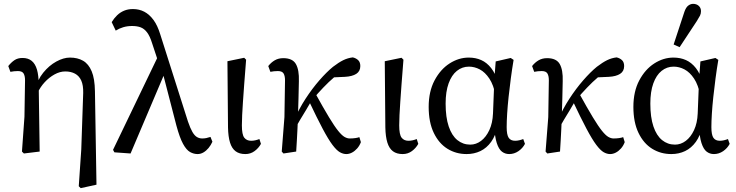

<svg xmlns="http://www.w3.org/2000/svg" viewBox="-20 -787 3823 997"><path d="M94 0 107 -181 110 -370Q110 -393 102.5 -405.5Q95 -418 73 -418Q63 -418 53.5 -417Q44 -416 34 -414L23 -444Q38 -463 55 -474.5Q72 -486 97 -486Q126 -486 144.5 -471Q163 -456 172 -425.5Q181 -395 181 -346V-344L186 0L104 10ZM389 180 402 -11 412 -304Q413 -344 402 -368.5Q391 -393 369.5 -404.5Q348 -416 319 -416Q291 -416 263 -400.5Q235 -385 212 -360Q189 -335 176 -306L161 -321H163Q174 -372 204.5 -409.5Q235 -447 272.5 -467.5Q310 -488 343 -488Q383 -488 411.5 -471.5Q440 -455 456 -417Q472 -379 473 -313L481 172L399 190Z M574 4 567 -9 807 -508 841 -421 658 10ZM1006 13Q986 13 967 2.5Q948 -8 930.5 -40Q913 -72 896 -135L823 -417H818L769 -565Q758 -600 743.5 -619Q729 -638 710.5 -645Q692 -652 666 -652Q641 -652 619.5 -645.5Q598 -639 581 -628L560 -672Q572 -692 588 -707.5Q604 -723 624.5 -731.5Q645 -740 670 -740Q703 -740 729.5 -726Q756 -712 777 -683.5Q798 -655 812 -609L956 -156Q968 -121 979 -102Q990 -83 1002.5 -75.5Q1015 -68 1030 -68Q1041 -68 1051 -70Q1061 -72 1073 -76L1083 -51Q1075 -33 1063 -18.5Q1051 -4 1036.5 4.5Q1022 13 1006 13Z M1254 13Q1223 13 1203.5 -1.5Q1184 -16 1174.5 -46.5Q1165 -77 1164 -125L1161 -469L1248 -487L1258 -477Q1252 -402 1248 -348.5Q1244 -295 1241.5 -257Q1239 -219 1237.5 -190Q1236 -161 1236 -136Q1236 -88 1248.5 -72Q1261 -56 1284 -56Q1295 -56 1306 -58.5Q1317 -61 1327 -65L1335 -40Q1323 -18 1302 -2.5Q1281 13 1254 13Z M1452 10 1443 0 1457 -179 1460 -370Q1460 -393 1452.5 -405.5Q1445 -418 1423 -418Q1413 -418 1403 -417Q1393 -416 1384 -414L1373 -444Q1388 -463 1407 -474Q1426 -485 1451 -485Q1499 -485 1516.5 -454.5Q1534 -424 1532 -365Q1531 -327 1530 -275.5Q1529 -224 1527 -176V-171Q1526 -143 1524.5 -114.5Q1523 -86 1521.5 -57.5Q1520 -29 1518 0ZM1507 -108 1488 -144H1500L1508 -164Q1532 -221 1566.5 -274Q1601 -327 1638.5 -370Q1676 -413 1709 -440Q1739 -463 1762.5 -474.5Q1786 -486 1812 -489Q1829 -485 1840 -474.5Q1851 -464 1851 -444Q1851 -417 1830 -403.5Q1809 -390 1771 -388L1682 -384L1781 -436Q1747 -413 1716.5 -387Q1686 -361 1659 -332.5Q1632 -304 1605 -273L1598 -265Q1583 -238 1568.5 -214.5Q1554 -191 1539 -166Q1524 -141 1507 -108ZM1778 13Q1762 13 1745 3.5Q1728 -6 1706.5 -34.5Q1685 -63 1655.5 -118.5Q1626 -174 1583 -265L1617 -303Q1660 -225 1688.5 -178Q1717 -131 1736 -107.5Q1755 -84 1769 -76Q1783 -68 1796 -68Q1812 -68 1825.5 -70Q1839 -72 1846 -75L1854 -49Q1847 -30 1834.5 -16Q1822 -2 1807.5 5.5Q1793 13 1778 13Z M2071 13Q2040 13 2020.5 -1.5Q2001 -16 1991.5 -46.5Q1982 -77 1981 -125L1978 -469L2065 -487L2075 -477Q2069 -402 2065 -348.5Q2061 -295 2058.5 -257Q2056 -219 2054.5 -190Q2053 -161 2053 -136Q2053 -88 2065.5 -72Q2078 -56 2101 -56Q2112 -56 2123 -58.5Q2134 -61 2144 -65L2152 -40Q2140 -18 2119 -2.5Q2098 13 2071 13Z M2403 13Q2348 13 2303.5 -14.5Q2259 -42 2232.5 -97Q2206 -152 2206 -232Q2206 -312 2236.5 -369.5Q2267 -427 2314.5 -457.5Q2362 -488 2414 -488Q2450 -488 2479 -475Q2508 -462 2530.5 -433.5Q2553 -405 2567 -357H2587L2553 -292Q2543 -346 2521 -379Q2499 -412 2471.5 -426.5Q2444 -441 2415 -441Q2380 -441 2352.5 -419Q2325 -397 2309.5 -354Q2294 -311 2294 -249Q2294 -178 2310 -130.5Q2326 -83 2355 -59.5Q2384 -36 2422 -36Q2452 -36 2478 -55.5Q2504 -75 2521 -111.5Q2538 -148 2540 -198L2547 -375L2554 -468L2632 -486L2647 -476Q2639 -429 2632.5 -379.5Q2626 -330 2621 -283.5Q2616 -237 2613.5 -196.5Q2611 -156 2611 -127Q2611 -87 2621.5 -71.5Q2632 -56 2655 -56Q2665 -56 2676 -58.5Q2687 -61 2697 -65L2706 -40Q2694 -17 2672 -2Q2650 13 2624 13Q2603 13 2586.5 0.5Q2570 -12 2559.5 -44.5Q2549 -77 2546 -136L2565 -135Q2554 -83 2530.5 -50.5Q2507 -18 2474.5 -2.5Q2442 13 2403 13Z M2822 10 2813 0 2827 -179 2830 -370Q2830 -393 2822.5 -405.5Q2815 -418 2793 -418Q2783 -418 2773 -417Q2763 -416 2754 -414L2743 -444Q2758 -463 2777 -474Q2796 -485 2821 -485Q2869 -485 2886.5 -454.5Q2904 -424 2902 -365Q2901 -327 2900 -275.5Q2899 -224 2897 -176V-171Q2896 -143 2894.5 -114.5Q2893 -86 2891.5 -57.5Q2890 -29 2888 0ZM2877 -108 2858 -144H2870L2878 -164Q2902 -221 2936.5 -274Q2971 -327 3008.5 -370Q3046 -413 3079 -440Q3109 -463 3132.5 -474.5Q3156 -486 3182 -489Q3199 -485 3210 -474.5Q3221 -464 3221 -444Q3221 -417 3200 -403.5Q3179 -390 3141 -388L3052 -384L3151 -436Q3117 -413 3086.5 -387Q3056 -361 3029 -332.5Q3002 -304 2975 -273L2968 -265Q2953 -238 2938.5 -214.5Q2924 -191 2909 -166Q2894 -141 2877 -108ZM3148 13Q3132 13 3115 3.5Q3098 -6 3076.5 -34.5Q3055 -63 3025.5 -118.5Q2996 -174 2953 -265L2987 -303Q3030 -225 3058.5 -178Q3087 -131 3106 -107.5Q3125 -84 3139 -76Q3153 -68 3166 -68Q3182 -68 3195.5 -70Q3209 -72 3216 -75L3224 -49Q3217 -30 3204.5 -16Q3192 -2 3177.5 5.5Q3163 13 3148 13Z M3466 13Q3411 13 3366.5 -14.5Q3322 -42 3295.5 -97Q3269 -152 3269 -232Q3269 -312 3299.5 -369.5Q3330 -427 3377.5 -457.5Q3425 -488 3477 -488Q3513 -488 3542 -475Q3571 -462 3593.5 -433.5Q3616 -405 3630 -357H3650L3616 -292Q3606 -346 3584 -379Q3562 -412 3534.5 -426.5Q3507 -441 3478 -441Q3443 -441 3415.5 -419Q3388 -397 3372.5 -354Q3357 -311 3357 -249Q3357 -178 3373 -130.5Q3389 -83 3418 -59.5Q3447 -36 3485 -36Q3515 -36 3541 -55.5Q3567 -75 3584 -111.5Q3601 -148 3603 -198L3610 -375L3617 -468L3695 -486L3710 -476Q3702 -429 3695.5 -379.5Q3689 -330 3684 -283.5Q3679 -237 3676.5 -196.5Q3674 -156 3674 -127Q3674 -87 3684.5 -71.5Q3695 -56 3718 -56Q3728 -56 3739 -58.5Q3750 -61 3760 -65L3769 -40Q3757 -17 3735 -2Q3713 13 3687 13Q3666 13 3649.5 0.5Q3633 -12 3622.5 -44.5Q3612 -77 3609 -136L3628 -135Q3617 -83 3593.5 -50.5Q3570 -18 3537.5 -2.5Q3505 13 3466 13ZM3478 -556 3534 -726Q3542 -749 3554 -758Q3566 -767 3579 -767Q3597 -767 3608.5 -756.5Q3620 -746 3620 -729Q3620 -716 3615 -706Q3610 -696 3598 -677L3509 -542Z"/></svg>

Font: Source Serif 4 Variable
Style: Regular
Weight: 400
Designer: Frank Grießhammer
Foundry: Adobe
Version: Version 4.005;hotconv 1.1.0;makeotfexe 2.6.0